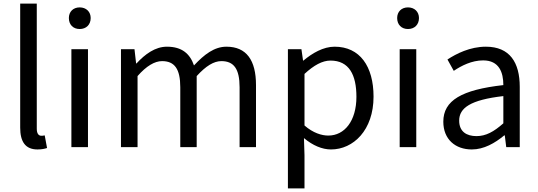

<svg xmlns="http://www.w3.org/2000/svg" viewBox="-20 -816 2983 1065"><path d="M188 13C213 13 228 9 241 5L228 -65C218 -63 214 -63 209 -63C195 -63 184 -74 184 -102V-796H92V-108C92 -31 120 13 188 13Z M376 0H468V-543H376ZM422 -655C458 -655 483 -679 483 -716C483 -751 458 -775 422 -775C386 -775 362 -751 362 -716C362 -679 386 -655 422 -655Z M651 0H743V-394C792 -450 838 -477 879 -477C948 -477 980 -434 980 -332V0H1071V-394C1122 -450 1166 -477 1208 -477C1277 -477 1309 -434 1309 -332V0H1400V-344C1400 -482 1347 -557 1236 -557C1169 -557 1113 -514 1056 -453C1034 -517 990 -557 906 -557C841 -557 785 -516 737 -464H735L726 -543H651Z M1577 229H1669V45L1666 -50C1715 -9 1767 13 1816 13C1940 13 2052 -94 2052 -280C2052 -448 1976 -557 1836 -557C1773 -557 1712 -521 1663 -480H1661L1652 -543H1577ZM1801 -64C1765 -64 1717 -78 1669 -120V-406C1721 -454 1768 -480 1813 -480C1917 -480 1957 -400 1957 -279C1957 -145 1891 -64 1801 -64Z M2197 0H2289V-543H2197ZM2243 -655C2279 -655 2304 -679 2304 -716C2304 -751 2279 -775 2243 -775C2207 -775 2183 -751 2183 -716C2183 -679 2207 -655 2243 -655Z M2597 13C2664 13 2725 -22 2777 -65H2780L2788 0H2863V-334C2863 -469 2808 -557 2675 -557C2587 -557 2511 -518 2462 -486L2497 -423C2540 -452 2597 -481 2660 -481C2749 -481 2772 -414 2772 -344C2541 -318 2439 -259 2439 -141C2439 -43 2506 13 2597 13ZM2623 -61C2569 -61 2527 -85 2527 -147C2527 -217 2589 -262 2772 -283V-132C2719 -85 2675 -61 2623 -61Z"/></svg>

Font: GenYoGothic2 TW R
Style: Regular
Weight: 400
Version: Version 2.100;PS 2.1;hotconv 16.6.51;makeotf.lib2.5.65220 DE